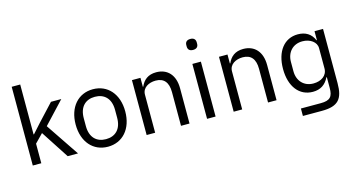

<svg xmlns="http://www.w3.org/2000/svg" viewBox="-94 -1141 3225 1743"><g transform="rotate(-15 1518.0 -270.0)"><path d="M85 -740V0H165V-184L242 -263L413 0H510L300 -312L491 -516H394L248 -359L169 -271H165V-740Z M790 12C928 12 1023 -94 1023 -258C1023 -422 928 -528 790 -528C652 -528 557 -422 557 -258C557 -94 652 12 790 12ZM790 -59C704 -59 643 -112 643 -221V-295C643 -404 704 -457 790 -457C876 -457 937 -404 937 -295V-221C937 -112 876 -59 790 -59Z M1155 0H1235V-358C1235 -424 1297 -456 1361 -456C1438 -456 1478 -409 1478 -317V0H1558V-331C1558 -456 1491 -528 1385 -528C1308 -528 1264 -490 1239 -432H1235V-516H1155Z M1763 -637C1797 -637 1812 -655 1812 -682V-695C1812 -722 1797 -740 1763 -740C1729 -740 1714 -722 1714 -695V-682C1714 -655 1729 -637 1763 -637ZM1723 -516V0H1803V-516Z M1973 0H2053V-358C2053 -424 2115 -456 2179 -456C2256 -456 2296 -409 2296 -317V0H2376V-331C2376 -456 2309 -528 2203 -528C2126 -528 2082 -490 2057 -432H2053V-516H1973Z M2951 -6V-516H2871V-432H2867C2840 -497 2787 -528 2716 -528C2588 -528 2506 -423 2506 -258C2506 -93 2588 12 2716 12C2788 12 2836 -21 2867 -84H2871V17C2871 99 2845 130 2757 130H2570V200H2749C2904 200 2951 140 2951 -6ZM2740 -60C2650 -60 2592 -124 2592 -214V-302C2592 -392 2650 -456 2740 -456C2813 -456 2871 -414 2871 -357V-166C2871 -98 2812 -60 2740 -60Z"/></g></svg>

Font: Braiins Sans
Style: Regular
Weight: 400
Designer: Mike Abbink, Paul van der Laan, Pieter van Rosmalen, Jiri Chlebus, Lubos Buracinsky
Foundry: Bold Monday, Sudetype
Version: Version 1.000;hotconv 1.0.109;makeotfexe 2.5.65596